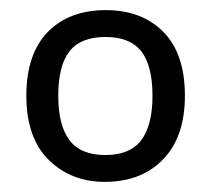

<svg xmlns="http://www.w3.org/2000/svg" viewBox="-20 -742 416 379"><path d="M345 -553Q345 -472 302 -427.5Q259 -383 187 -383Q120 -383 76 -426.5Q32 -470 32 -553Q32 -635 74 -678.5Q116 -722 189 -722Q260 -722 302.5 -679Q345 -636 345 -553ZM95 -553Q95 -495 117 -465.5Q139 -436 188 -436Q237 -436 259 -465.5Q281 -495 281 -553Q281 -612 259 -640.5Q237 -669 188 -669Q139 -669 117 -640.5Q95 -612 95 -553Z"/></svg>

Font: Noto Sans Gunjala Gondi
Style: Regular
Weight: 400
Designer: Ek Type
Foundry: Ek Type
Version: Version 1.004